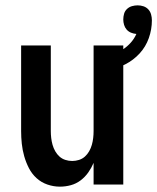

<svg xmlns="http://www.w3.org/2000/svg" viewBox="-20 -690 588 718"><path d="M204 8Q180 8 157 0Q134 -8 116.5 -24Q99 -40 88 -61.5Q77 -83 70.5 -106Q64 -129 61.5 -152.5Q59 -176 59 -200V-520H170V-200Q170 -187 171.5 -174Q173 -161 176.5 -148.5Q180 -136 186.5 -124.5Q193 -113 202.5 -104.5Q212 -96 224.5 -92Q237 -88 250 -88Q263 -88 275.5 -92Q288 -96 297.5 -104.5Q307 -113 313.5 -124.5Q320 -136 323.5 -148.5Q327 -161 328.5 -174Q330 -187 330 -200V-520H441V0H330V-81Q322 -62 310 -45Q298 -28 281.5 -15.5Q265 -3 245 2.5Q225 8 204 8ZM385 -424 369 -476Q388 -480 406 -487.5Q424 -495 440 -505.5Q456 -516 469 -530.5Q482 -545 490 -563Q479 -564 469.5 -568Q460 -572 453.5 -579.5Q447 -587 444 -597Q441 -607 441 -617Q441 -628 444 -638.5Q447 -649 455 -656.5Q463 -664 473.5 -667Q484 -670 495 -670Q506 -670 516.5 -666.5Q527 -663 534.5 -655Q542 -647 545 -636Q548 -625 548 -614Q548 -580 536.5 -547.5Q525 -515 502 -490Q479 -465 448.5 -449.5Q418 -434 385 -424Z"/></svg>

Font: Iosevka Term
Style: Bold
Weight: 700
Monospace: yes
Designer: Belleve Invis
Foundry: Belleve Invis
Version: Version 30.0.1